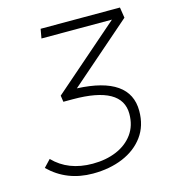

<svg xmlns="http://www.w3.org/2000/svg" viewBox="-105 -781 797 880"><g transform="rotate(-15 293.0 -341.5)"><path d="M229 9.8Q105 9.8 21.5 -72.3L53.7 -106.4Q123.5 -34.2 239.3 -34.2Q302.7 -34.2 352.5 -55.2Q402.3 -76.2 431.2 -116Q460 -155.8 460 -211.9Q460 -343.3 227.1 -343.3H182.1L177.7 -373.5L494.6 -649.4H160.2L168 -693.4H544.4L552.2 -643.1L257.8 -386.7Q507.3 -375.5 507.3 -213.4Q507.3 -142.6 470.9 -92.8Q434.6 -43 371.6 -16.6Q308.6 9.8 229 9.8Z"/></g></svg>

Font: Cascadia Mono PL ExtraLight
Style: Italic
Weight: 200
Italic angle: -10°
Monospace: yes
Designer: Aaron Bell
Foundry: Saja Typeworks
Version: Version 2404.023; ttfautohint (v1.8.4)